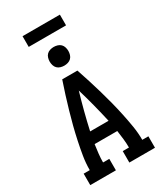

<svg xmlns="http://www.w3.org/2000/svg" viewBox="-270 -1234 1141 1336"><g transform="rotate(-30 300.0 -566.5)"><path d="M40 0V-92H89Q89 -147 98 -202Q107 -257 118.5 -311Q130 -365 143.5 -418Q157 -471 172.5 -524Q188 -577 204.5 -630Q221 -683 239 -735H361Q379 -683 395.5 -630Q412 -577 427.5 -524Q443 -471 456.5 -418Q470 -365 481.5 -311Q493 -257 502 -202Q511 -147 511 -92H560V0H354V-92H404Q404 -127 400 -162Q396 -197 391 -232H209Q204 -197 200 -162Q196 -127 196 -92H246V0ZM374 -324Q358 -396 339.5 -467.5Q321 -539 300 -610Q279 -539 260.5 -467.5Q242 -396 226 -324ZM300 -810Q285 -810 270 -814.5Q255 -819 244.5 -829.5Q234 -840 229.5 -855Q225 -870 225 -885Q225 -900 229.5 -915Q234 -930 244.5 -940.5Q255 -951 270 -955.5Q285 -960 300 -960Q315 -960 330 -955.5Q345 -951 355.5 -940.5Q366 -930 370.5 -915Q375 -900 375 -885Q375 -870 370.5 -855Q366 -840 355.5 -829.5Q345 -819 330 -814.5Q315 -810 300 -810ZM150 -1047V-1133H450V-1047Z"/></g></svg>

Font: Iosevka Curly Slab SmBdEx
Style: Regular
Weight: 600
Width: 7
Monospace: yes
Designer: Belleve Invis
Foundry: Belleve Invis
Version: Version 11.1.0; ttfautohint (v1.8.3)